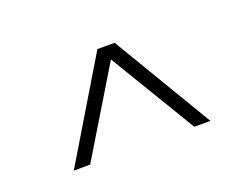

<svg xmlns="http://www.w3.org/2000/svg" viewBox="-52 -791 526 408"><g transform="rotate(-20 211.5 -587.0)"><path d="M57 -474.5 192.5 -700H231.5L366 -474.5H329.5L212 -669.5L94 -474.5Z"/></g></svg>

Font: Imbue 10pt ExtraLight
Style: Regular
Weight: 200
Designer: Tyler Finck
Foundry: Etcetera Type Company
Version: Version 1.102; ttfautohint (v1.8.3)